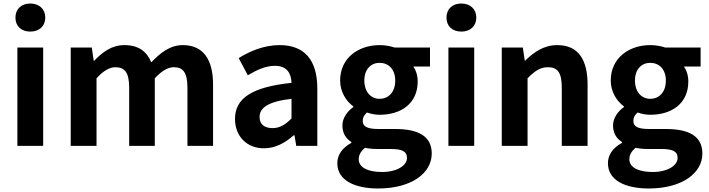

<svg xmlns="http://www.w3.org/2000/svg" viewBox="-20 -831 4038 1094"><path d="M79 0H226V-560H79ZM153 -651C203 -651 238 -682 238 -731C238 -779 203 -811 153 -811C101 -811 68 -779 68 -731C68 -682 101 -651 153 -651Z M383 0H530V-385C569 -428 605 -448 637 -448C691 -448 716 -418 716 -331V0H862V-385C902 -428 938 -448 970 -448C1023 -448 1048 -418 1048 -331V0H1194V-349C1194 -490 1140 -574 1021 -574C949 -574 894 -530 842 -476C816 -538 769 -574 689 -574C616 -574 564 -534 517 -485H514L503 -560H383Z M1484 14C1549 14 1605 -17 1653 -60H1658L1668 0H1788V-327C1788 -489 1715 -574 1573 -574C1485 -574 1405 -540 1340 -500L1392 -402C1444 -433 1494 -456 1546 -456C1615 -456 1639 -414 1641 -359C1416 -335 1319 -272 1319 -153C1319 -57 1384 14 1484 14ZM1533 -101C1490 -101 1459 -120 1459 -164C1459 -215 1504 -252 1641 -268V-156C1606 -121 1575 -101 1533 -101Z M2135 243C2322 243 2440 157 2440 44C2440 -54 2366 -96 2231 -96H2135C2070 -96 2047 -112 2047 -141C2047 -165 2057 -177 2071 -190C2096 -181 2122 -177 2143 -177C2264 -177 2360 -240 2360 -367C2360 -402 2349 -433 2335 -452H2430V-560H2229C2205 -568 2176 -574 2143 -574C2025 -574 1918 -503 1918 -372C1918 -306 1954 -253 1993 -225V-221C1959 -197 1931 -158 1931 -117C1931 -70 1952 -41 1982 -22V-17C1929 12 1902 52 1902 99C1902 198 2003 243 2135 243ZM2143 -268C2095 -268 2056 -305 2056 -372C2056 -437 2094 -473 2143 -473C2193 -473 2232 -437 2232 -372C2232 -305 2193 -268 2143 -268ZM2157 149C2076 149 2024 123 2024 77C2024 53 2035 31 2060 11C2081 16 2104 18 2137 18H2206C2266 18 2299 29 2299 69C2299 112 2242 149 2157 149Z M2535 0H2682V-560H2535ZM2609 -651C2659 -651 2694 -682 2694 -731C2694 -779 2659 -811 2609 -811C2557 -811 2524 -779 2524 -731C2524 -682 2557 -651 2609 -651Z M2839 0H2986V-385C3027 -426 3057 -448 3102 -448C3157 -448 3181 -418 3181 -331V0H3328V-349C3328 -490 3276 -574 3155 -574C3079 -574 3022 -534 2973 -486H2970L2959 -560H2839Z M3677 243C3864 243 3982 157 3982 44C3982 -54 3908 -96 3773 -96H3677C3612 -96 3589 -112 3589 -141C3589 -165 3599 -177 3613 -190C3638 -181 3664 -177 3685 -177C3806 -177 3902 -240 3902 -367C3902 -402 3891 -433 3877 -452H3972V-560H3771C3747 -568 3718 -574 3685 -574C3567 -574 3460 -503 3460 -372C3460 -306 3496 -253 3535 -225V-221C3501 -197 3473 -158 3473 -117C3473 -70 3494 -41 3524 -22V-17C3471 12 3444 52 3444 99C3444 198 3545 243 3677 243ZM3685 -268C3637 -268 3598 -305 3598 -372C3598 -437 3636 -473 3685 -473C3735 -473 3774 -437 3774 -372C3774 -305 3735 -268 3685 -268ZM3699 149C3618 149 3566 123 3566 77C3566 53 3577 31 3602 11C3623 16 3646 18 3679 18H3748C3808 18 3841 29 3841 69C3841 112 3784 149 3699 149Z"/></svg>

Font: Noto Sans CJK SC
Style: Bold
Weight: 700
Designer: Ryoko NISHIZUKA 西塚涼子 (kana, bopomofo & ideographs); Paul D. Hunt (Latin, Greek & Cyrillic); Sandoll Communications 산돌커뮤니
Foundry: Adobe
Version: Version 2.004;hotconv 1.0.118;makeotfexe 2.5.65603